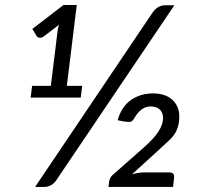

<svg xmlns="http://www.w3.org/2000/svg" viewBox="-20 -736 777 756"><path d="M151.4 -591.8Q145.5 -587.4 136.7 -587.4Q127.9 -587.4 123.5 -595.2L107.4 -622.1L230 -716.3H282.2L243.2 -397.9H303.7L297.9 -351.6H100.6L106.4 -397.9H180.2L207 -616.2L211.9 -638.2ZM647 -57.1Q665.5 -57.1 665.5 -40.5V-38.1Q665.5 -36.1 664.6 -27.8L661.6 0H407.2L409.7 -21Q412.6 -37.6 422.9 -46.4L547.9 -156.7Q622.1 -221.7 622.1 -270.5Q622.1 -293 608.9 -304.9Q595.7 -316.9 573.2 -316.9Q534.7 -316.9 508.8 -270.5Q500.5 -255.9 490.2 -255.9Q479.5 -255.9 464.8 -258.3L443.4 -262.7Q458 -315.9 495.4 -342Q532.7 -368.2 582 -368.2Q631.3 -368.2 658.7 -343Q686 -317.9 686 -276.4Q686 -220.7 648.7 -186Q611.3 -151.4 593.3 -134.8L500 -49.8Q524.9 -56.6 545.9 -57.1ZM152.8 0H118.2L580.1 -685.5Q600.1 -715.3 630.9 -715.3H666.5L201.7 -26.4Q184.1 0 152.8 0Z"/></svg>

Font: Lato-Italic
Style: Italic
Weight: 400
Italic angle: -7°
Designer: Lukasz Dziedzic
Foundry: tyPoland Lukasz Dziedzic
Version: Version 1.104; Western+Polish opensource